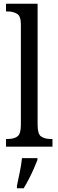

<svg xmlns="http://www.w3.org/2000/svg" viewBox="-20 -780 310 1021"><path d="M12 0V-41H23Q53 -41 72 -54Q91 -67 91 -115V-651Q91 -695 70 -707Q49 -719 23 -719H12V-760H180V-115Q180 -67 199 -54Q218 -41 248 -41H259V0ZM70 208Q77 174 85 136Q93 98 97 61H179V71Q171 92 159 119Q147 146 133 173Q119 200 106 221H70Z"/></svg>

Font: Noto Serif Georgian Condensed
Style: Regular
Weight: 400
Width: 3
Designer: Monotype Design Team, Akaki Razmadze
Foundry: Google LLC
Version: Version 2.003; ttfautohint (v1.8.4.7-5d5b)